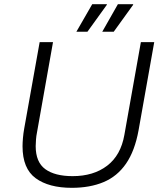

<svg xmlns="http://www.w3.org/2000/svg" viewBox="-20 -888 778 920"><path d="M324 12Q214 12 151 -34Q88 -80 88 -187Q88 -204 90 -227Q92 -250 96 -272L170 -686H234L157 -252Q154 -238 152.5 -219Q151 -200 151 -188Q151 -111 197 -77.5Q243 -44 328 -44Q428 -44 493.5 -94Q559 -144 576 -242L655 -686H719L644 -264Q626 -165 584 -104Q542 -43 476.5 -15.5Q411 12 324 12ZM470 -736 545 -868H618V-865L525 -736ZM346 -736 422 -868H492V-865L399 -736Z"/></svg>

Font: Archivo SemiBold ExtraLight
Style: Italic
Weight: 250
Italic angle: -10°
Version: Version 2.001